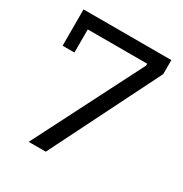

<svg xmlns="http://www.w3.org/2000/svg" viewBox="-170 -857 937 985"><g transform="rotate(30 299.0 -364.5)"><path d="M138 0 464 -640V-651H112V-514H42V-729H562V-646L239 0Z"/></g></svg>

Font: Hubot Sans
Style: Regular
Weight: 400
Designer: Deni Anggara
Foundry: GitHub, Inc., Subsidiary of Microsoft Corporation
Version: Version 2.000